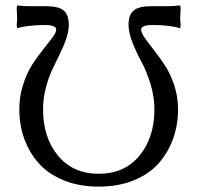

<svg xmlns="http://www.w3.org/2000/svg" viewBox="-20 -675 734 714"><path d="M542 -651.9H600.1Q626 -651.9 649.9 -654.8L651.9 -645Q649.9 -616.7 649.9 -606.9Q649.9 -597.7 651.9 -582L649.9 -569.8Q611.8 -582 547.9 -582Q504.9 -582 504.9 -564.9Q504.9 -553.2 519 -533.2Q533.2 -513.2 553.2 -487.8Q573.2 -462.4 593.5 -431.6Q613.8 -400.9 627.9 -357.9Q642.1 -314.9 642.1 -269Q642.1 -210.4 623.8 -159.2Q605.5 -107.9 570.1 -67.9Q534.7 -27.8 477.3 -4.4Q419.9 19 347.2 19Q274.4 19 217 -4.4Q159.7 -27.8 124 -67.9Q88.4 -107.9 70.1 -159.2Q51.8 -210.4 51.8 -269Q51.8 -315.9 65.9 -360.1Q80.1 -404.3 100.1 -435.1Q120.1 -465.8 140.4 -491Q160.6 -516.1 174.8 -535.2Q189 -554.2 189 -564.9Q189 -582 146 -582Q117.7 -582 92 -579.1Q66.4 -576.2 55.2 -573.2L43.9 -569.8L42 -582Q43.9 -597.7 43.9 -606.9Q43.9 -616.7 42 -645L43.9 -654.8Q68.4 -651.9 94.2 -651.9H151.9Q198.7 -651.9 217.3 -635.5Q235.8 -619.1 235.8 -583Q235.8 -558.6 226.1 -530Q216.3 -501.5 202.1 -473.4Q188 -445.3 173.8 -415Q159.7 -384.8 149.9 -346.2Q140.1 -307.6 140.1 -269Q140.1 -163.1 195.8 -95.9Q251.5 -28.8 347.2 -28.8Q442.9 -28.8 498.5 -95.9Q554.2 -163.1 554.2 -269Q554.2 -316.4 539.1 -364.5Q523.9 -412.6 506.1 -445.1Q488.3 -477.5 473.1 -515.6Q458 -553.7 458 -583Q458 -619.1 476.6 -635.5Q495.1 -651.9 542 -651.9Z"/></svg>

Font: Linear Smooth Low Contrast
Style: Regular
Weight: 500
Designer: Philipp H. Poll, Flanker
Foundry: Philipp H. Poll, reworked by Flanker
Version: Version 1.010 | FøM Fix